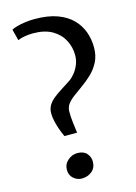

<svg xmlns="http://www.w3.org/2000/svg" viewBox="-135 -975 745 1054"><g transform="rotate(-15 238.0 -447.5)"><path d="M162.5 -240.5Q152.5 -262 144 -286.2Q135.5 -310.5 130 -334.2Q124.5 -358 124.5 -379.5Q124.5 -404 135 -422.8Q145.5 -441.5 164.2 -457.2Q183 -473 208.8 -489.5Q234.5 -506 265.5 -526Q282 -537 297.8 -556.2Q313.5 -575.5 324 -600.8Q334.5 -626 334.5 -655Q334.5 -699.5 314 -739.5Q293.5 -779.5 250.8 -804.8Q208 -830 141 -830Q117 -830 93 -825.8Q69 -821.5 54.5 -814.5L38 -878.5Q49.5 -885 69.5 -890.5Q89.5 -896 115.5 -899.8Q141.5 -903.5 170.5 -903.5Q246.5 -903.5 299 -884Q351.5 -864.5 383.8 -831.2Q416 -798 430.8 -756.2Q445.5 -714.5 445.5 -669.5Q445.5 -622 427.5 -587Q409.5 -552 382 -525.8Q354.5 -499.5 324.5 -478.5Q294.5 -457.5 269 -438Q243.5 -418.5 231 -397Q228.5 -392 225.8 -382.5Q223 -373 223 -364Q223 -333 226.8 -301.8Q230.5 -270.5 234.5 -240.5ZM195 9.5Q169 9.5 148.2 -8.8Q127.5 -27 127.5 -57Q127.5 -90 151.8 -111Q176 -132 207 -132Q242 -132 259.5 -111.8Q277 -91.5 277 -65.5Q277 -30.5 253.2 -10.5Q229.5 9.5 195 9.5Z"/></g></svg>

Font: Merriweather 36pt SemiBold
Style: Regular
Weight: 600
Version: Version 2.100